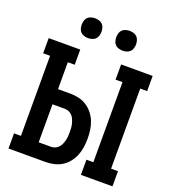

<svg xmlns="http://www.w3.org/2000/svg" viewBox="-166 -1076 1081 1201"><g transform="rotate(20 375.0 -475.5)"><path d="M511 0V-101H557V-634H511V-735H721V-634H675V-101H721V0ZM29 0V-101H75V-634H29V-735H239V-634H193V-455H275Q304 -455 332 -448.5Q360 -442 384 -426.5Q408 -411 426 -388.5Q444 -366 454.5 -339.5Q465 -313 469 -284.5Q473 -256 473 -227Q473 -199 469 -170.5Q465 -142 454.5 -115.5Q444 -89 426 -66Q408 -43 384 -28Q360 -13 332 -6.5Q304 0 275 0ZM193 -101H275Q289 -101 302 -106.5Q315 -112 324.5 -122.5Q334 -133 339.5 -145.5Q345 -158 348.5 -172Q352 -186 353 -199.5Q354 -213 354 -227Q354 -241 353 -255Q352 -269 348.5 -282.5Q345 -296 339.5 -309Q334 -322 324.5 -332.5Q315 -343 302 -348.5Q289 -354 275 -354H193ZM490 -819Q477 -819 463.5 -823Q450 -827 441 -836Q432 -845 428 -858.5Q424 -872 424 -885Q424 -898 428 -911.5Q432 -925 441 -934Q450 -943 463.5 -947Q477 -951 490 -951Q503 -951 516.5 -947Q530 -943 539 -934Q548 -925 552 -911.5Q556 -898 556 -885Q556 -872 552 -858.5Q548 -845 539 -836Q530 -827 516.5 -823Q503 -819 490 -819ZM260 -819Q247 -819 233.5 -823Q220 -827 211 -836Q202 -845 198 -858.5Q194 -872 194 -885Q194 -898 198 -911.5Q202 -925 211 -934Q220 -943 233.5 -947Q247 -951 260 -951Q273 -951 286.5 -947Q300 -943 309 -934Q318 -925 322 -911.5Q326 -898 326 -885Q326 -872 322 -858.5Q318 -845 309 -836Q300 -827 286.5 -823Q273 -819 260 -819Z"/></g></svg>

Font: Iosevka Etoile
Style: Bold
Weight: 700
Designer: Belleve Invis
Foundry: Belleve Invis
Version: Version 28.1.0; ttfautohint (v1.8.4)